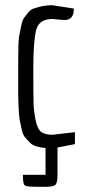

<svg xmlns="http://www.w3.org/2000/svg" viewBox="-20 -564 375 738"><path d="M156 154H121Q81 154 74.5 148Q68 142 68 108H155V5Q112 1 97.5 -13.5Q83 -28 75.5 -37Q68 -46 63 -68Q58 -90 55.5 -104.5Q53 -119 51.5 -152Q50 -185 50 -206Q50 -206 50 -332Q50 -405 53.5 -424Q57 -443 61.5 -465Q66 -487 72.5 -495.5Q79 -504 88.5 -516Q98 -528 112 -532Q146 -544 181 -544L264 -531Q264 -487 228 -487Q221 -487 214 -488L181 -491Q130 -491 119 -448.5Q108 -406 108 -302Q108 -198 109 -167Q110 -136 117 -101.5Q124 -67 139 -56.5Q154 -46 181 -46L268 -56V-10L201 3V108Q201 138 193.5 146Q186 154 156 154Z"/></svg>

Font: Economica
Style: Regular
Weight: 400
Designer: Vicente Lamonaca
Foundry: Vicente Lamonaca
Version: Version 1.101